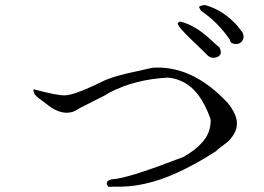

<svg xmlns="http://www.w3.org/2000/svg" viewBox="-20 -782 1040 757"><path d="M932 -617Q921 -606 903 -609Q903 -609 900 -610Q897 -611 892 -613Q887 -618 887 -624Q841 -693 772 -740Q764 -754 765 -755Q771 -761 789 -762Q861 -742 916 -680Q921 -673 926 -667Q931 -661 935 -656Q947 -634 932 -617ZM836 -557Q813 -548 795 -567Q793 -570 729 -631Q687 -672 680 -688Q685 -699 695 -696Q724 -688 752 -671Q780 -654 807 -629Q821 -616 830.5 -607.5Q840 -599 845 -595Q860 -567 836 -557ZM423 -46 409 -45Q392 -59 409 -71Q412 -73 415 -73.5Q418 -74 421 -75Q481 -78 673 -152Q686 -157 693.5 -159.5Q701 -162 703 -163Q801 -219 809 -287Q810 -294 810.5 -300Q811 -306 810 -313Q768 -432 693 -463Q672 -473 642 -476Q511 -469 412 -417Q406 -413 400 -410Q394 -407 388 -403Q375 -396 344 -381Q325 -371 311.5 -364.5Q298 -358 290 -353Q233 -313 158 -376Q156 -378 152 -380.5Q148 -383 143 -387Q111 -409 112 -425Q112 -429 113 -430Q206 -405 237 -406Q273 -408 357 -448Q362 -450 368.5 -453.5Q375 -457 384 -461Q432 -484 529 -503Q546 -507 559 -510Q572 -513 582 -515Q721 -524 846 -408Q854 -401 862 -392.5Q870 -384 878 -376Q935 -307 902 -253Q896 -243 887 -232Q882 -225 848 -200Q836 -192 832 -186Q670 -82 549 -57Q518 -50 486.5 -47.5Q455 -45 423 -46Z"/></svg>

Font: New Tegomin
Style: Regular
Weight: 400
Designer: Kyosuke Nagai
Version: Version 1.000